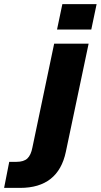

<svg xmlns="http://www.w3.org/2000/svg" viewBox="-169 -749 491 936"><path d="M109 -605 135 -729H302L276 -605ZM-149 167 -124 40H-89Q-53 40 -35.5 23.5Q-18 7 -11 -30L95 -536H263L152 -9Q115 167 -71 167Z"/></svg>

Font: Mona Sans Expanded
Style: Bold Italic
Weight: 700
Width: 7
Italic angle: -11.7°
Designer: Deni Anggara
Foundry: GitHub
Version: Version 1.001;gftools[0.9.33]